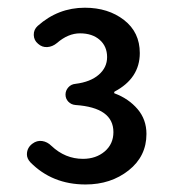

<svg xmlns="http://www.w3.org/2000/svg" viewBox="-20 -909 455 505"><path d="M205.1 -423.8Q117.2 -423.8 59.6 -482.4Q50.8 -492.2 50.8 -502.9Q50.8 -520.5 65.4 -531.2Q77.1 -540 90.8 -538.1Q104.5 -536.1 115.2 -525.4Q151.4 -491.2 198.2 -491.2Q232.4 -491.2 255.4 -510.7Q278.3 -530.3 278.3 -561.5Q278.3 -626 178.7 -632.8Q167 -633.8 159.7 -641.6Q152.3 -649.4 152.3 -660.2Q152.3 -670.9 159.7 -679.2Q167 -687.5 178.7 -688.5Q217.8 -693.4 239.7 -712.4Q261.7 -731.4 261.7 -758.8Q261.7 -787.1 242.2 -804.2Q222.7 -821.3 190.4 -821.3Q159.2 -821.3 129.9 -795.9Q118.2 -786.1 104.5 -785.2Q90.8 -784.2 80.1 -793.9Q69.3 -802.7 68.8 -816.9Q68.4 -831.1 79.1 -840.8Q132.8 -888.7 203.1 -888.7Q264.6 -888.7 306.2 -856.4Q347.7 -824.2 347.7 -769.5Q347.7 -703.1 281.2 -668Q280.3 -667 280.3 -665Q280.3 -663.1 282.2 -663.1Q318.4 -649.4 341.8 -622.1Q365.2 -594.7 365.2 -556.6Q365.2 -498 318.4 -460.9Q271.5 -423.8 205.1 -423.8Z"/></svg>

Font: Gen Jyuu Gothic Medium
Style: Regular
Weight: 500
Designer: [Source Han Sans]
Ryoko NISHIZUKA  (kana & ideographs); Paul D. Hunt (Latin, Greek & Cyrillic); Wenlong ZHANG  (bopomofo
Version: Version 1.002.20150607